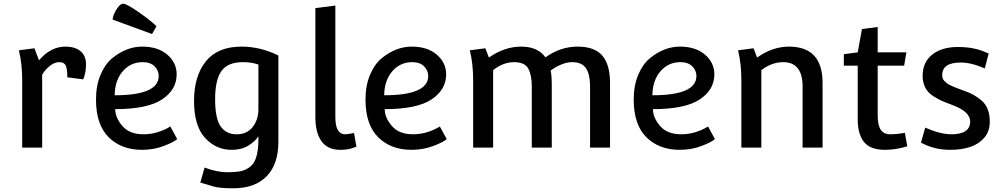

<svg xmlns="http://www.w3.org/2000/svg" viewBox="-20 -798 5416 1038"><path d="M100 -364Q100 -454 82 -526L166 -537L191 -472Q254 -546 333 -546Q386 -546 415.5 -521Q445 -496 445 -450Q445 -404 430 -369L344 -380Q344 -425 335.5 -443.5Q327 -462 300.5 -462Q274 -462 248.5 -441Q223 -420 208 -394V0H100Z M802 -614 589 -692Q589 -712 608.5 -745Q628 -778 646 -778Q664 -778 729.5 -732.5Q795 -687 826 -656ZM901 -114 938 -46Q921 -30 866 -9Q811 12 748 12Q636 12 567.5 -56Q499 -124 499 -260Q499 -335 523 -392.5Q547 -450 585 -482Q663 -546 748.5 -546Q834 -546 884.5 -502.5Q935 -459 935 -396Q935 -313 856 -260.5Q777 -208 603 -208Q603 -162 641.5 -117Q680 -72 755.5 -72Q831 -72 901 -114ZM838 -387Q838 -417 815.5 -439.5Q793 -462 752 -462Q686 -462 643.5 -412.5Q601 -363 600 -283Q838 -283 838 -387Z M1485 -498V-32Q1485 90 1421.5 155Q1358 220 1241 220Q1169 220 1133.5 210Q1098 200 1081.5 194.5Q1065 189 1063 189L1086 108Q1154 133 1206 133Q1258 133 1284 127Q1310 121 1333 103Q1377 69 1377 -45V-61Q1359 -33 1322 -10.5Q1285 12 1233 12Q1147 12 1088 -53Q1029 -118 1029 -252.5Q1029 -387 1093 -466.5Q1157 -546 1286 -546Q1387 -546 1485 -498ZM1377 -207V-449Q1341 -462 1293 -462Q1212 -462 1177.5 -414.5Q1143 -367 1143 -262Q1143 -157 1173 -114.5Q1203 -72 1259.5 -72Q1316 -72 1346.5 -112Q1377 -152 1377 -207Z M1685 -754 1793 -768V-165Q1793 -72 1846 -72Q1859 -72 1894 -79L1907 -5Q1906 -5 1898.5 -2Q1891 1 1881 4Q1856 12 1820 12Q1751 12 1718 -34.5Q1685 -81 1685 -163Z M2358 -114 2395 -46Q2378 -30 2323 -9Q2268 12 2205 12Q2093 12 2024.5 -56Q1956 -124 1956 -260Q1956 -335 1980 -392.5Q2004 -450 2042 -482Q2120 -546 2205.5 -546Q2291 -546 2341.5 -502.5Q2392 -459 2392 -396Q2392 -313 2313 -260.5Q2234 -208 2060 -208Q2060 -162 2098.5 -117Q2137 -72 2212.5 -72Q2288 -72 2358 -114ZM2295 -387Q2295 -417 2272.5 -439.5Q2250 -462 2209 -462Q2143 -462 2100.5 -412.5Q2058 -363 2057 -283Q2295 -283 2295 -387Z M2538 -364Q2538 -454 2520 -526L2604 -537L2623 -487Q2708 -546 2797.5 -546Q2887 -546 2929 -488Q3010 -546 3102.5 -546Q3195 -546 3236.5 -497Q3278 -448 3278 -350V0H3170V-330Q3170 -427 3124 -451Q3104 -462 3073 -462Q3021 -462 2957 -417Q2963 -386 2963 -350V0H2855V-330Q2855 -392 2836 -427Q2817 -462 2759 -462Q2701 -462 2646 -419V0H2538Z M3808 -114 3845 -46Q3828 -30 3773 -9Q3718 12 3655 12Q3543 12 3474.5 -56Q3406 -124 3406 -260Q3406 -335 3430 -392.5Q3454 -450 3492 -482Q3570 -546 3655.5 -546Q3741 -546 3791.5 -502.5Q3842 -459 3842 -396Q3842 -313 3763 -260.5Q3684 -208 3510 -208Q3510 -162 3548.5 -117Q3587 -72 3662.5 -72Q3738 -72 3808 -114ZM3745 -387Q3745 -417 3722.5 -439.5Q3700 -462 3659 -462Q3593 -462 3550.5 -412.5Q3508 -363 3507 -283Q3745 -283 3745 -387Z M3988 -364Q3988 -454 3970 -526L4054 -537L4073 -487Q4157 -546 4245 -546Q4427 -546 4427 -350V0H4319V-330Q4319 -462 4214 -462Q4153 -462 4096 -419V0H3988Z M4640 -641 4725 -652V-515H4880L4868 -443H4725V-175Q4725 -121 4741.5 -96.5Q4758 -72 4793 -72Q4828 -72 4872 -80L4885 -7Q4823 12 4765 12Q4684 12 4650.5 -31Q4617 -74 4617 -153V-443H4542V-505L4617 -515Z M4959 -27 4982 -108Q5064 -72 5123 -72Q5225 -72 5225 -141Q5225 -195 5127 -231Q5089 -245 5070 -253.5Q5051 -262 5023 -280Q4968 -316 4968 -388.5Q4968 -461 5019.5 -502.5Q5071 -544 5159 -544Q5248 -544 5312 -514Q5324 -509 5325 -509L5304 -428Q5231 -460 5174 -460Q5074 -460 5074 -392Q5074 -372 5084.5 -361.5Q5095 -351 5101 -346.5Q5107 -342 5121 -335.5Q5135 -329 5141.5 -326.5Q5148 -324 5166 -317Q5184 -310 5202.5 -303.5Q5221 -297 5241.5 -286Q5262 -275 5285 -256Q5331 -218 5331 -140Q5331 -87 5300 -52Q5245 12 5116 12Q5030 12 4959 -27Z"/></svg>

Font: Convergence
Style: Regular
Weight: 400
Designer: Nicolas Silva and John Vargas
Foundry: Nicolas Silva and Jonh Vargas
Version: Version 1.002